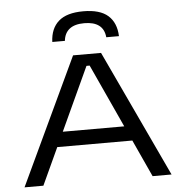

<svg xmlns="http://www.w3.org/2000/svg" viewBox="-57 -910 911 964"><g transform="rotate(-5 398.0 -427.5)"><path d="M27.5 0 328 -639H469L768.5 0H673L406.5 -580.5H390.5L122.5 0ZM190 -187V-261.5H605.5V-187ZM398 -855Q482 -855 522.8 -818.8Q563.5 -782.5 566 -715H502Q498.5 -755 472.2 -775Q446 -795 398 -795Q349.5 -795 323.5 -774.5Q297.5 -754 293.5 -715H230Q232.5 -782.5 273.5 -818.8Q314.5 -855 398 -855Z"/></g></svg>

Font: Anek Latin Expanded
Style: Regular
Weight: 400
Width: 7
Designer: Yesha Goshar
Foundry: Ek Type
Version: Version 1.003